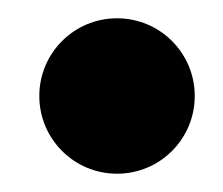

<svg xmlns="http://www.w3.org/2000/svg" viewBox="-20 -434 244 210"><path d="M108 -244C155 -244 193 -282 193 -329C193 -376 155 -414 108 -414C61 -414 23 -376 23 -329C23 -282 61 -244 108 -244Z"/></svg>

Font: LS
Style: Bold
Weight: 700
Designer: BSozoo
Foundry: BSozoo
Version: Version 001.000